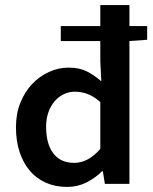

<svg xmlns="http://www.w3.org/2000/svg" viewBox="-20 -726 604 758"><path d="M245 12Q199 12 161.5 -4.5Q124 -21 98 -51.5Q72 -82 57.5 -125.5Q43 -169 43 -224Q43 -277 60.5 -320.5Q78 -364 107 -394.5Q136 -425 173.5 -442Q211 -459 251 -459Q293 -459 322 -444.5Q351 -430 380 -405L376 -484V-564H220V-623H376V-706H491V-623H561V-569L491 -564V0H394L386 -50H383Q356 -23 321 -5.5Q286 12 245 12ZM273 -83Q328 -83 376 -138V-323Q350 -346 325.5 -355Q301 -364 276 -364Q252 -364 231.5 -354Q211 -344 195.5 -326Q180 -308 171 -282.5Q162 -257 162 -226Q162 -158 190.5 -120.5Q219 -83 273 -83Z"/></svg>

Font: Giro Sans Semibold
Style: Regular
Weight: 600
Designer: Paul D. Hunt
Foundry: Adobe Systems Incorporated
Version: Version 1.000;PS 1.0;hotconv 1.0.88;makeotf.lib2.5.647800